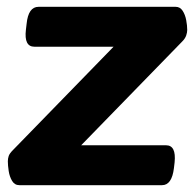

<svg xmlns="http://www.w3.org/2000/svg" viewBox="-20 -543 575 563"><path d="M37 0Q23 0 15.5 -12.5Q8 -25 5.5 -41.5Q3 -58 3 -70Q3 -78 5.5 -85.5Q8 -93 18 -103L313 -406H81Q50 -406 56 -456L58 -473Q63 -523 93 -523H495Q508 -523 515.5 -511.5Q523 -500 526 -484Q529 -468 529 -455Q529 -448 526 -439Q523 -430 514 -421L218 -117H467Q497 -117 492 -67L490 -50Q484 0 455 0Z"/></svg>

Font: Asap Semi Expanded Semi Expanded Regular
Style: Bold Italic
Weight: 700
Width: 6
Italic angle: -6°
Designer: Pablo Cosgaya
Foundry: Omnibus-Type
Version: Version 3.001; ttfautohint (v1.8.4.7-5d5b)